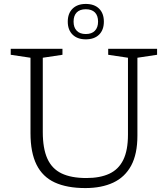

<svg xmlns="http://www.w3.org/2000/svg" viewBox="-20 -946 854 976"><path d="M630.5 -262V-652.5L530 -667.5V-698H778.5V-667.5L678.5 -652.5V-256.5Q678.5 -163 646.8 -104.2Q615 -45.5 555.8 -17.8Q496.5 10 414 10Q320.5 10 258.5 -18.5Q196.5 -47 165.8 -108.8Q135 -170.5 135 -269.5V-652.5L34.5 -667.5V-698H297.5V-667.5L197.5 -652.5V-275Q197.5 -191 220.8 -139.5Q244 -88 293 -64.5Q342 -41 419 -41Q488.5 -41 535.5 -62.8Q582.5 -84.5 606.5 -133Q630.5 -181.5 630.5 -262ZM416 -926Q459.5 -926 483.8 -902Q508 -878 508 -836Q508 -794 483.8 -770Q459.5 -746 416 -746Q373.5 -746 349 -770Q324.5 -794 324.5 -836Q324.5 -878 349 -902Q373.5 -926 416 -926ZM416 -773Q446.5 -773 462.5 -789.8Q478.5 -806.5 478.5 -836Q478.5 -866.5 462.5 -882.8Q446.5 -899 416 -899Q386 -899 370 -882.8Q354 -866.5 354 -836Q354 -806.5 370 -789.8Q386 -773 416 -773Z"/></svg>

Font: Newsreader 9pt Light
Style: Regular
Weight: 300
Designer: Hugues Gentile
Foundry: Production Type
Version: Version 1.003